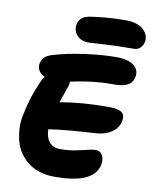

<svg xmlns="http://www.w3.org/2000/svg" viewBox="-106 -1062 930 1174"><g transform="rotate(10 359.0 -475.0)"><path d="M380.9 -810.1Q329.1 -810.1 304 -839.6Q278.8 -869.1 286.1 -907.2Q291.5 -931.6 309.3 -947.8Q327.1 -963.9 370.1 -969.2Q476.1 -983.9 577.1 -983.9Q611.3 -983.9 637.9 -976.6Q664.6 -969.2 680.2 -957.5Q695.8 -945.8 705.1 -930.9Q714.4 -916 716.8 -902.1Q719.2 -888.2 716.8 -875Q711.4 -850.1 695.8 -835.4Q680.2 -820.8 657.2 -820.8Q554.7 -820.8 469.2 -815.4Q383.8 -810.1 380.9 -810.1ZM313 34.2Q264.2 34.2 222.7 21.2Q181.2 8.3 151.1 -14.6Q121.1 -37.6 98.6 -69.6Q76.2 -101.6 65.9 -139.6Q55.7 -177.7 53.2 -220.5Q50.8 -263.2 61 -308.1Q82.5 -420.4 129.9 -522.9Q136.2 -540 149.9 -557.1Q123.5 -568.8 112.1 -589.1Q100.6 -609.4 105 -631.8Q110.4 -656.2 124.3 -670.7Q138.2 -685.1 167 -694.8Q258.8 -722.7 367.4 -737.3Q476.1 -752 560.1 -752Q635.7 -752 670.2 -724.1Q704.6 -696.3 696.8 -654.8Q691.9 -631.8 680.4 -617.2Q668.9 -602.5 643.1 -593.8Q617.2 -585 576.2 -585Q557.1 -585 538.6 -584.5Q520 -584 505.1 -583.3Q490.2 -582.5 472.7 -580.8Q455.1 -579.1 444.1 -578.1Q433.1 -577.1 416.3 -574.7Q399.4 -572.3 391.8 -571Q384.3 -569.8 367.9 -566.9Q351.6 -564 346.9 -563Q342.3 -562 325.9 -558.8Q309.6 -555.7 307.1 -555.2Q307.1 -546.9 306.2 -542Q304.2 -530.8 298.6 -513.9Q293 -497.1 282.5 -467.5Q272 -438 266.1 -419.9Q398.9 -443.8 566.9 -443.8Q626.5 -443.8 648.9 -427.2Q671.4 -410.6 663.1 -372.1Q654.3 -328.1 615.2 -302Q576.2 -275.9 521 -272Q319.3 -260.3 227.1 -245.1Q228 -195.8 251.5 -167Q274.9 -138.2 318.8 -138.2Q364.7 -138.2 407.7 -146.2Q450.7 -154.3 482.7 -162.6Q514.6 -170.9 534.2 -170.9Q564.9 -170.9 577.6 -145.5Q590.3 -120.1 584 -87.9Q571.8 -27.8 506.1 3.2Q440.4 34.2 313 34.2Z"/></g></svg>

Font: Shantell Sans Irregular
Style: Italic
Weight: 800
Italic angle: -11.31°
Designer: Stephen Nixon, Anya Danilova, Shantell Martin
Foundry: Arrow Type
Version: Version 1.006;[9816181b4]